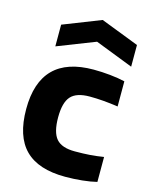

<svg xmlns="http://www.w3.org/2000/svg" viewBox="-121 -880 758 966"><g transform="rotate(15 258.5 -396.5)"><path d="M96 -725 292 -802 491 -725V-612L293 -689L96 -612ZM313 9Q173 9 104.5 -59.5Q36 -128 36 -270Q36 -549 313 -549Q356 -549 399.5 -544.5Q443 -540 477 -532V-401Q397 -413 329 -413Q260 -413 231 -380.5Q202 -348 202 -271Q202 -193 230.5 -160Q259 -127 327 -127Q372 -127 406 -129.5Q440 -132 477 -138V-8Q445 0 401.5 4.5Q358 9 313 9Z"/></g></svg>

Font: Encode Sans Normal
Style: Bold
Weight: 700
Designer: Pablo Impallari, Andres Torresi
Foundry: Pablo Impallari, Andres Torresi
Version: Version 1.000; ttfautohint (v1.00) -l 8 -r 50 -G 200 -x 14 -